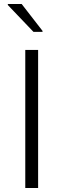

<svg xmlns="http://www.w3.org/2000/svg" viewBox="-20 -937 317 957"><path d="M106 0V-688H170V0ZM147 -778 19 -912V-917H88L192 -783V-778Z"/></svg>

Font: Saira Light
Style: Regular
Weight: 300
Designer: Hector Gatti with collaboration of the Omnibus-Type team
Foundry: Omnibus-Type
Version: Version 1.100; ttfautohint (v1.8.3)